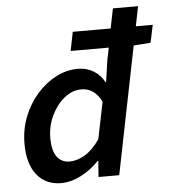

<svg xmlns="http://www.w3.org/2000/svg" viewBox="-52 -753 724 813"><g transform="rotate(-5 310.0 -347.0)"><path d="M175 12Q111 12 73 -34.5Q35 -81 35 -167Q35 -228 56 -281.5Q77 -335 113 -376Q149 -417 194 -440.5Q239 -464 287 -464Q325 -464 354.5 -446Q384 -428 399 -398H402L416 -493L426 -542H264L280 -622H441L458 -706H565L548 -622H620L604 -547L532 -542L423 0H335L340 -68H337Q303 -32 260 -10Q217 12 175 12ZM219 -76Q251 -76 284 -95.5Q317 -115 348 -159L380 -316Q351 -376 294 -376Q256 -376 222 -348.5Q188 -321 167 -276.5Q146 -232 146 -182Q146 -128 165.5 -102Q185 -76 219 -76Z"/></g></svg>

Font: Source Sans 3 Semibold
Style: Italic
Weight: 600
Italic angle: -11°
Designer: Paul D. Hunt
Foundry: Adobe
Version: Version 3.052;hotconv 1.1.0;makeotfexe 2.6.0